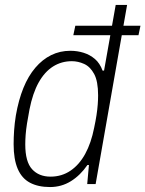

<svg xmlns="http://www.w3.org/2000/svg" viewBox="-20 -743 587 775"><path d="M182 12Q134 12 101 -5.5Q68 -23 51.5 -61.5Q35 -100 35 -161Q35 -188 37 -217Q39 -246 44 -277Q55 -340 74.5 -388Q94 -436 122.5 -469.5Q151 -503 186.5 -520.5Q222 -538 264 -538Q292 -538 317.5 -530Q343 -522 363 -505Q383 -488 394 -458H400L447 -723H493L366 0H332L339 -77H333Q304 -35 266 -11.5Q228 12 182 12ZM184 -30Q229 -30 264.5 -54Q300 -78 324 -122Q348 -166 360 -227Q366 -255 369.5 -278Q373 -301 374.5 -321Q376 -341 376 -358Q376 -415 360 -444.5Q344 -474 319.5 -485Q295 -496 270 -496Q228 -496 194 -474.5Q160 -453 136 -410Q112 -367 99 -301Q93 -270 89 -244.5Q85 -219 83.5 -198.5Q82 -178 82 -160Q82 -90 109.5 -60Q137 -30 184 -30ZM276 -601 284 -639H547L539 -601Z"/></svg>

Font: Archivo SemiCondensed Thin
Style: Italic
Weight: 250
Width: 4
Italic angle: -10°
Designer: Hector Gatti
Foundry: Omnibus-Type
Version: Version 2.001